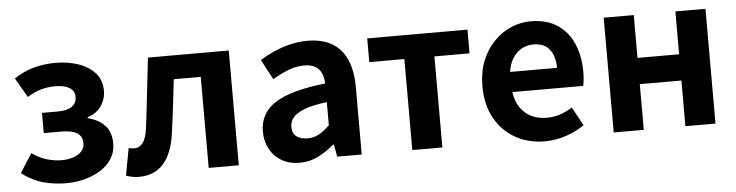

<svg xmlns="http://www.w3.org/2000/svg" viewBox="-41 -747 3578 933"><g transform="rotate(-5 1748.5 -280.5)"><path d="M250 13.8Q192.7 13.8 139.9 -0.3Q87.1 -14.3 34 -53.9L93.2 -146.7Q128.3 -121.1 165.7 -110.3Q203.1 -99.6 235.8 -99.6Q268.6 -99.6 294.4 -108.3Q320.1 -117.1 335 -133.3Q349.9 -149.5 349.9 -172.6Q349.9 -206.7 324 -222.5Q298.2 -238.4 248 -238.4H161.9V-336.9H237.6Q284.2 -336.9 307.8 -353.3Q331.3 -369.6 331.3 -399.9Q331.3 -429.5 306.9 -444.8Q282.4 -460.2 238.9 -460.2Q198.7 -460.2 166 -450.7Q133.4 -441.1 100.4 -420L45.3 -514.7Q89.2 -544.6 139.8 -559.1Q190.4 -573.5 248.2 -573.5Q306.9 -573.5 357.9 -556.6Q408.9 -539.6 440.1 -505Q471.3 -470.3 471.3 -415.9Q471.3 -379.9 449.5 -345.8Q427.7 -311.7 381.3 -296.8V-291.8Q432.5 -279.3 463.2 -247.4Q493.9 -215.6 493.9 -158.2Q493.9 -117.1 473.5 -84.9Q453 -52.6 418.3 -30.9Q383.6 -9.2 340.1 2.3Q296.5 13.8 250 13.8Z M604.5 13.8Q586.3 13.8 571.6 10.7Q557 7.7 542 2.3L566.6 -130.2Q573.1 -129.2 579.7 -127.7Q586.3 -126.2 594 -126.2Q619.2 -126.2 635.8 -147.7Q652.4 -169.2 658.9 -218.9Q669.9 -303.9 678.9 -389.5Q688 -475 698.2 -559.8H1092.4V0H945.7V-444.1H814.3Q806.7 -377.8 798.7 -311.5Q790.8 -245.1 781.4 -178.6Q768.2 -85.4 724.4 -35.8Q680.5 13.8 604.5 13.8Z M1388.4 13.8Q1338.9 13.8 1301.6 -7.9Q1264.4 -29.5 1243.8 -67.2Q1223.2 -105 1223.2 -152.6Q1223.2 -242.2 1299.9 -291.6Q1376.7 -341 1545.3 -359.4Q1544.2 -386.8 1535.1 -408.6Q1526 -430.4 1505.4 -442.9Q1484.8 -455.5 1450.1 -455.5Q1411.3 -455.5 1373.3 -440.5Q1335.3 -425.6 1296 -402.4L1243.7 -500.1Q1277.1 -520.7 1314.2 -537.1Q1351.3 -553.4 1392.3 -563.5Q1433.3 -573.5 1477.1 -573.5Q1548.4 -573.5 1596 -545.7Q1643.6 -517.8 1667.9 -463Q1692.1 -408.3 1692.1 -327V0H1572.4L1561.9 -59.9H1557.4Q1521.3 -28.4 1479 -7.3Q1436.8 13.8 1388.4 13.8ZM1436.7 -101.1Q1468.1 -101.1 1493.6 -115.4Q1519.1 -129.7 1545.3 -155.8V-268.4Q1477.4 -260.3 1437.2 -245.2Q1397 -230.1 1380.1 -209.7Q1363.1 -189.3 1363.1 -163.8Q1363.1 -130.8 1383.7 -116Q1404.3 -101.1 1436.7 -101.1Z M1938.9 0V-444.1H1767.8V-559.8H2256.9V-444.1H2085.5V0Z M2584.4 13.8Q2505.9 13.8 2442.7 -21.2Q2379.5 -56.1 2342.4 -121.9Q2305.2 -187.7 2305.2 -279.9Q2305.2 -348.1 2326.8 -402.2Q2348.4 -456.3 2385.6 -494.8Q2422.8 -533.2 2469.5 -553.4Q2516.3 -573.5 2565.7 -573.5Q2643.1 -573.5 2695 -539.3Q2746.9 -505.1 2773.4 -444.7Q2799.8 -384.4 2799.8 -306.4Q2799.8 -285.9 2797.9 -267.6Q2795.9 -249.4 2793.1 -238.4H2447.7Q2453.9 -192.8 2475.2 -162.1Q2496.4 -131.4 2529.1 -115.5Q2561.8 -99.6 2603.6 -99.6Q2637.6 -99.6 2668 -109.4Q2698.3 -119.3 2729.1 -138.2L2778.6 -47.9Q2737.7 -19.8 2687 -3Q2636.4 13.8 2584.4 13.8ZM2445.4 -336.9H2674.3Q2674.3 -393.2 2648.4 -426.7Q2622.6 -460.2 2568.1 -460.2Q2539 -460.2 2513.2 -446.4Q2487.4 -432.6 2469.4 -405.4Q2451.4 -378.2 2445.4 -336.9Z M2921.3 0V-559.8H3068V-350.9H3271V-559.8H3417.8V0H3271V-222.8H3068V0Z"/></g></svg>

Font: Noto Sans TC Thin
Style: Regular
Weight: 100
Designer: Ryoko NISHIZUKA 西塚涼子 (kana, bopomofo & ideographs); Paul D. Hunt (Latin, Greek & Cyrillic); Sandoll Communications 산돌커뮤니
Foundry: Adobe
Version: Version 2.004-H2;hotconv 1.0.118;makeotfexe 2.5.65603